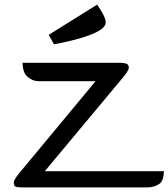

<svg xmlns="http://www.w3.org/2000/svg" viewBox="-20 -812 730 832"><path d="M62 -60 394 -460H148Q122 -460 100 -478.5Q78 -497 78 -540H496Q515 -540 526.5 -536.5Q538 -533 538 -519Q538 -512 531.5 -501.5Q525 -491 516 -480L174 -70H690Q690 -27 668 -13.5Q646 0 620 0H73Q54 0 47 -3.5Q40 -7 40 -21Q40 -28 46.5 -38.5Q53 -49 62 -60ZM214 -620 191 -661 401 -792 414 -772Q438 -735 438 -715Q438 -698 416.5 -683.5Q395 -669 360.5 -657Q326 -645 287 -635.5Q248 -626 214 -620Z"/></svg>

Font: Warnes
Style: Regular
Weight: 400
Designer: Eduardo Rodriguez Tunni
Foundry: Eduardo Rodriguez Tunni
Version: Version 1.002; ttfautohint (v1.8.4.7-5d5b);gftools[0.9.23]